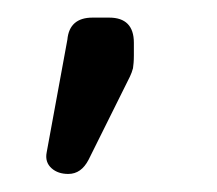

<svg xmlns="http://www.w3.org/2000/svg" viewBox="-20 -97 246 218"><path d="M57.5 100.5C57.5 100.5 57.5 100.5 57.5 100.5C50 100.5 43.5 98.5 38.5 94C33.5 89.5 31.5 83.5 33 76C33 76 33 76 33 76C33 76 56.5 -52 56.5 -52C58 -68.5 67.5 -77 85 -77C85 -77 85 -77 85 -77C85 -77 104 -77 104 -77C122.5 -77 132 -67.5 132 -48.5C132 -48.5 132 -48.5 132 -48.5C132 -48.5 132 -34 132 -34C132 -27.5 131.5 -23 131 -19.5C130 -16 129 -13 127.5 -10C127.5 -10 127.5 -10 127.5 -10C127.5 -10 80.5 84.5 80.5 84.5C75 95 67.5 100.5 57.5 100.5Z"/></svg>

Font: Jura-Fortis-Regular
Style: Regular
Weight: 500
Designer: Daniel Johnson, Alexei Vanyashin, Mirko Velimirovic
Foundry: Daniel Johnson
Version: ""